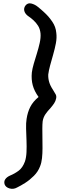

<svg xmlns="http://www.w3.org/2000/svg" viewBox="-20 -793 471 1170"><path d="M85 349Q63 362 39 355.5Q15 349 8 330Q3 313 12 299.5Q21 286 41 277Q70 265 94 247Q118 229 132 191Q140 167 141.5 133.5Q143 100 141.5 62.5Q140 25 139 -9.5Q138 -44 142 -68Q148 -109 164.5 -141.5Q181 -174 215 -202Q189 -238 179.5 -273.5Q170 -309 174 -351Q177 -375 186 -405.5Q195 -436 205 -468Q215 -500 222 -531.5Q229 -563 227 -589Q224 -617 212 -636Q200 -655 183.5 -670Q167 -685 150 -696Q132 -710 128 -727Q124 -744 135 -759Q149 -777 171 -771.5Q193 -766 211 -751Q229 -737 254 -713.5Q279 -690 299.5 -659.5Q320 -629 323 -593Q327 -563 320.5 -529Q314 -495 304 -460.5Q294 -426 285.5 -394.5Q277 -363 274 -339Q273 -316 279.5 -293.5Q286 -271 302 -247Q314 -228 319.5 -217.5Q325 -207 322 -193Q319 -177 310 -163.5Q301 -150 289 -136Q269 -115 256.5 -96.5Q244 -78 240 -54Q238 -36 238 -9.5Q238 17 238.5 48Q239 79 239 110.5Q239 142 236 170.5Q233 199 224 221Q212 253 186.5 278.5Q161 304 133.5 321.5Q106 339 85 349Z"/></svg>

Font: Edu SA Beginner SemiBold
Style: Regular
Weight: 600
Version: Version 1.003